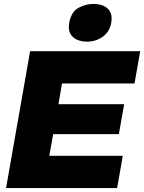

<svg xmlns="http://www.w3.org/2000/svg" viewBox="-20 -962 737 982"><path d="M252 -276H588L615 -429H279L297 -535H668L697 -700H134L11 0H579L608 -165H232ZM334 -846Q332 -832 332 -825Q332 -789 357.5 -769Q383 -749 424 -749Q471 -749 506 -774.5Q541 -800 549 -846Q551 -860 551 -866Q551 -903 525.5 -922.5Q500 -942 458 -942Q420 -942 382.5 -922.5Q345 -903 334 -846Z"/></svg>

Font: Geom Black
Style: Bold Italic
Weight: 900
Italic angle: -10°
Version: Version 1.102